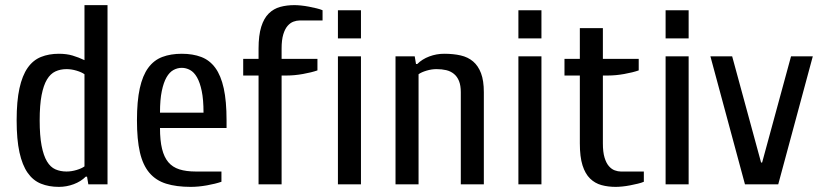

<svg xmlns="http://www.w3.org/2000/svg" viewBox="-20 -720 3210 750"><path d="M315 -30Q296 -11 268 -0.5Q240 10 210 10Q171 10 140 -2.5Q109 -15 88 -45Q67 -75 56 -125Q45 -175 45 -250Q45 -325 56 -375Q67 -425 88 -455Q109 -485 140 -497.5Q171 -510 210 -510Q240 -510 263.5 -503Q287 -496 310 -485V-700H400V0H325L320 -30ZM310 -430Q299 -438 279 -444Q259 -450 240 -450Q216 -450 196.5 -441Q177 -432 163.5 -409.5Q150 -387 142.5 -348.5Q135 -310 135 -250Q135 -190 142.5 -151Q150 -112 163.5 -89.5Q177 -67 196.5 -58.5Q216 -50 240 -50Q259 -50 279 -56Q299 -62 310 -70Z M865 -220H605Q605 -171 613 -138.5Q621 -106 637.5 -86.5Q654 -67 680.5 -58.5Q707 -50 745 -50H845V-10Q822 -2 788.5 4Q755 10 725 10Q669 10 629 -2.5Q589 -15 563.5 -45Q538 -75 526.5 -125Q515 -175 515 -250Q515 -325 526 -375Q537 -425 559 -455Q581 -485 614 -497.5Q647 -510 690 -510Q733 -510 766 -497.5Q799 -485 821 -455Q843 -425 854 -375Q865 -325 865 -250ZM775 -280Q775 -331 768 -364.5Q761 -398 749.5 -418Q738 -438 722.5 -446.5Q707 -455 690 -455Q673 -455 657.5 -446.5Q642 -438 630.5 -418Q619 -398 612 -364.5Q605 -331 605 -280Z M990 -530Q990 -582 1000.5 -615.5Q1011 -649 1030 -667.5Q1049 -686 1074.5 -693Q1100 -700 1130 -700Q1141 -700 1156 -698.5Q1171 -697 1186.5 -694Q1202 -691 1216.5 -687.5Q1231 -684 1240 -680V-640H1150Q1139 -640 1126.5 -635.5Q1114 -631 1103.5 -619Q1093 -607 1086.5 -585.5Q1080 -564 1080 -530V-490H1220V-445Q1197 -437 1163.5 -431Q1130 -425 1100 -425H1080V0H990V-425H930V-490H990Z M1390 0H1300V-500H1390ZM1390 -680V-570H1300V-680Z M1615 0H1525V-500H1600L1605 -470H1610Q1629 -489 1657 -499.5Q1685 -510 1715 -510Q1751 -510 1779.5 -503.5Q1808 -497 1828 -480Q1848 -463 1859 -434Q1870 -405 1870 -360V0H1780V-360Q1780 -386 1773 -403.5Q1766 -421 1753 -431.5Q1740 -442 1723 -446Q1706 -450 1685 -450Q1666 -450 1646 -444Q1626 -438 1615 -430Z M2095 0H2005V-500H2095ZM2095 -680V-570H2005V-680Z M2335 -425V-160Q2335 -126 2341.5 -104.5Q2348 -83 2358.5 -71Q2369 -59 2381.5 -54.5Q2394 -50 2405 -50H2495V-10Q2486 -6 2471.5 -2.5Q2457 1 2441.5 4Q2426 7 2411 8.5Q2396 10 2385 10Q2355 10 2329.5 3Q2304 -4 2285 -22.5Q2266 -41 2255.5 -74Q2245 -107 2245 -160V-425H2185V-490H2245V-610H2335V-490H2475V-445Q2452 -437 2418.5 -431Q2385 -425 2355 -425Z M2670 0H2580V-500H2670ZM2670 -680V-570H2580V-680Z M2890 0 2755 -500H2840L2953 -85H2957L3070 -500H3155L3020 0Z"/></svg>

Font: Cuprum
Style: Regular
Weight: 400
Designer: Jovanny Lemonad
Foundry: Jovanny Lemonad
Version: Version 1.002